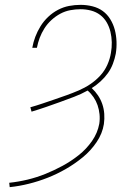

<svg xmlns="http://www.w3.org/2000/svg" viewBox="-20 -763 540 791"><path d="M20 8 18 -10Q56 -14 93.5 -23Q131 -32 167 -46.5Q203 -61 238 -80Q273 -99 304.5 -124Q336 -149 359 -182Q382 -215 389 -253Q392 -273 390 -292.5Q388 -312 382 -329.5Q376 -347 365.5 -362.5Q355 -378 341 -390Q314 -375 285 -364Q256 -353 227 -342.5Q198 -332 169 -322Q140 -312 110 -303L105 -321Q130 -328 155 -336.5Q180 -345 205 -353.5Q230 -362 255 -371Q280 -380 304.5 -390.5Q329 -401 351.5 -416Q374 -431 392.5 -451Q411 -471 422 -495.5Q433 -520 437 -545Q441 -567 440.5 -589Q440 -611 435 -632Q430 -653 419.5 -671Q409 -689 392.5 -701.5Q376 -714 355 -719.5Q334 -725 312 -725Q291 -725 269.5 -721Q248 -717 228.5 -706.5Q209 -696 192 -680.5Q175 -665 163 -646Q151 -627 143.5 -607Q136 -587 132 -566H113Q117 -589 125.5 -611.5Q134 -634 147 -655Q160 -676 178.5 -693.5Q197 -711 219 -722.5Q241 -734 264.5 -738.5Q288 -743 312 -743Q337 -743 361 -737Q385 -731 403.5 -717.5Q422 -704 434.5 -683.5Q447 -663 453 -640Q459 -617 460 -592Q461 -567 457 -542Q453 -521 445 -500Q437 -479 424 -461Q411 -443 394 -427.5Q377 -412 358 -400Q373 -386 384 -369.5Q395 -353 401.5 -334Q408 -315 409.5 -294Q411 -273 408 -252Q402 -213 378 -177.5Q354 -142 321 -115Q288 -88 251.5 -67Q215 -46 177 -31Q139 -16 99 -6Q59 4 20 8Z"/></svg>

Font: Iosevka Slab Thin Oblique
Style: Regular
Weight: 100
Italic angle: -9°
Monospace: yes
Designer: Belleve Invis
Foundry: Belleve Invis
Version: Version 11.1.0; ttfautohint (v1.8.3)